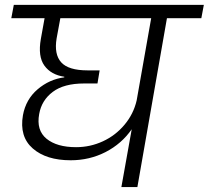

<svg xmlns="http://www.w3.org/2000/svg" viewBox="-20 -760 848 780"><path d="M289.1 -162.1Q346.2 -162.1 397.7 -185.8Q449.2 -209.5 485.8 -253.2Q522.5 -296.9 535.2 -352.1L594.2 -686H225.1L210 -604Q199.2 -539.1 228.8 -506.6Q258.3 -474.1 335.9 -474.1H384.8L376 -420.9H321.8Q239.7 -420.9 194.3 -386.7Q148.9 -352.5 139.2 -296.9Q127 -231 168.9 -196.5Q210.9 -162.1 289.1 -162.1ZM25.9 -686 36.1 -740.2H808.1L797.9 -686H658.2L538.1 0H473.1L515.1 -234.9Q474.1 -175.8 408.9 -142.3Q343.8 -108.9 267.1 -108.9Q168 -108.9 113 -157Q58.1 -205.1 73.2 -292Q85 -356.4 132.8 -397.2Q180.7 -438 241.2 -445.8V-448.2Q187.5 -456.1 160.4 -493.4Q133.3 -530.8 146 -602.1L161.1 -686Z"/></svg>

Font: SVN-Poppins Light
Style: Italic
Weight: 300
Italic angle: -10°
Designer: Ninad Kale (Devanagari), Jonny Pinhorn (Latin)
Foundry: Indian Type Foundry
Version: Version 3.002 2017